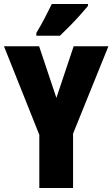

<svg xmlns="http://www.w3.org/2000/svg" viewBox="-20 -947 566 967"><path d="M264 -454 351 -714H526L348 -274V0H178V-268L0 -714H177ZM423 -917Q409 -900 385.5 -873.5Q362 -847 334.5 -819Q307 -791 282 -767H163V-781Q187 -821 206 -857.5Q225 -894 241 -927H423Z"/></svg>

Font: Noto Sans Sinhala UI ExtraCondensed Black
Style: Regular
Weight: 900
Width: 2
Designer: Jelle Bosma - Monotype Design Team
Foundry: Monotype Imaging Inc.
Version: Version 2.006; ttfautohint (v1.8.4.7-5d5b)